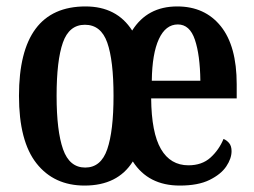

<svg xmlns="http://www.w3.org/2000/svg" viewBox="-20 -567 791 597"><path d="M243 10Q148 10 93.5 -59Q39 -128 39 -269Q39 -547 246 -547Q343 -547 391 -472Q438 -547 531 -547Q617 -547 666.5 -485.5Q716 -424 716 -305V-261H450Q451 -154 480.5 -103.5Q510 -53 566 -53Q608 -53 634.5 -77Q661 -101 675 -135Q685 -131 692.5 -122Q700 -113 700 -97Q700 -74 683.5 -49.5Q667 -25 631.5 -7.5Q596 10 539 10Q441 10 393 -65Q346 10 243 10ZM603 -316Q602 -396 586 -443.5Q570 -491 533 -491Q495 -491 474 -445.5Q453 -400 452 -316ZM245 -46Q294 -46 313.5 -103Q333 -160 333 -269Q333 -379 313.5 -434.5Q294 -490 244 -490Q195 -490 175.5 -434.5Q156 -379 156 -269Q156 -160 176 -103Q196 -46 245 -46Z"/></svg>

Font: Noto Serif Myanmar ExtraCondensed SemiBold
Style: Regular
Weight: 600
Width: 2
Designer: Ben Mitchell and the Monotype Design Team
Foundry: Monotype Imaging Inc.
Version: Version 2.106; ttfautohint (v1.8.4.7-5d5b)